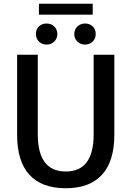

<svg xmlns="http://www.w3.org/2000/svg" viewBox="-20 -991 699 1021"><path d="M71 -274V-700H181V-276Q181 -79 330 -79Q478 -79 478 -276V-700H588V-274Q588 -134 522.5 -62Q457 10 330 10Q202 10 136.5 -61.5Q71 -133 71 -274ZM187 -971H473V-913H187ZM171 -810Q171 -835 187 -850.5Q203 -866 228 -866Q252 -866 268.5 -850Q285 -834 285 -810Q285 -786 268.5 -770Q252 -754 228 -754Q203 -754 187 -770Q171 -786 171 -810ZM375 -810Q375 -834 391.5 -850Q408 -866 432 -866Q457 -866 473 -850.5Q489 -835 489 -810Q489 -786 473 -770Q457 -754 432 -754Q408 -754 391.5 -770Q375 -786 375 -810Z"/></svg>

Font: Sarabun Medium
Style: Regular
Weight: 500
Designer: Suppakit Chalermlarp | Katatrad Co.,Ltd.
Foundry: Cadson Demak Co.,Ltd.
Version: Version 1.000; ttfautohint (v1.6)